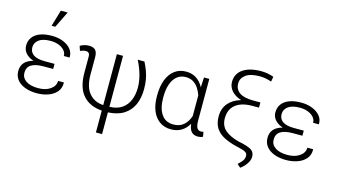

<svg xmlns="http://www.w3.org/2000/svg" viewBox="-104 -1163 3110 1762"><g transform="rotate(15 1451.0 -282.0)"><path d="M267.6 8.8Q203.1 8.8 154.3 -9.8Q105.5 -28.3 78.4 -62.7Q51.3 -97.2 51.3 -145Q51.3 -242.2 162.1 -271Q113.3 -287.1 86.9 -318.1Q60.5 -349.1 60.5 -388.2Q60.5 -435.5 85.4 -468.8Q110.4 -502 156.7 -519.3Q203.1 -536.6 267.6 -536.6Q326.7 -536.6 374 -517.8Q421.4 -499 448.7 -465.8Q476.1 -432.6 474.6 -388.7L473.6 -385.7H419.9Q419.9 -415.5 399.7 -438.7Q379.4 -461.9 345 -475.1Q310.5 -488.3 267.6 -488.3Q193.8 -488.3 156.7 -460.2Q119.6 -432.1 119.6 -388.7Q119.6 -343.8 154.8 -318.8Q189.9 -293.9 265.1 -293.9H356V-245.6H265.1Q188 -245.6 148.9 -220.9Q109.9 -196.3 109.9 -144Q109.9 -96.7 151.4 -68.1Q192.9 -39.6 267.6 -39.6Q338.4 -39.6 383.3 -71.5Q428.2 -103.5 428.2 -151.4H482.4L483.4 -148.4Q484.9 -97.7 455.6 -62.5Q426.3 -27.3 376.5 -9.3Q326.7 8.8 267.6 8.8ZM239.7 -624.5 285.6 -780.3H350.6L274.4 -624.5Z M885.7 215.8V8.3Q769 -0.5 705.1 -73.5Q641.1 -146.5 641.6 -289.6V-438Q641.6 -462.4 631.8 -472.4Q622.1 -482.4 604.5 -482.4Q590.8 -482.4 576.7 -478.5Q562.5 -474.6 550.8 -469.2L535.6 -513.2Q552.2 -523.9 574.5 -530.5Q596.7 -537.1 620.1 -537.1Q661.1 -537.1 680.7 -516.6Q700.2 -496.1 700.2 -448.7V-288.6Q699.7 -170.4 748.8 -110.4Q797.9 -50.3 882.8 -44.4L885.7 -45.4V-527.8H944.3V-44.4L947.3 -43.5Q1019 -46.4 1064.2 -78.6Q1109.4 -110.8 1130.4 -163.8Q1151.4 -216.8 1151.4 -282.2Q1150.4 -345.7 1132.3 -407.2Q1114.3 -468.8 1083.5 -528.3H1147.5Q1167 -490.2 1180.9 -453.1Q1194.8 -416 1202.4 -374.8Q1210 -333.5 1210 -282.7Q1210 -197.8 1181.4 -133.8Q1152.8 -69.8 1094 -32.5Q1035.2 4.9 944.3 9.3V215.8Z M1542 10.3Q1479 10.3 1433.6 -22Q1388.2 -54.2 1364.3 -112.3Q1340.3 -170.4 1340.3 -249.5V-259.8Q1340.3 -344.2 1364.3 -406.7Q1388.2 -469.2 1433.8 -503.7Q1479.5 -538.1 1543 -538.1Q1599.6 -538.1 1640.9 -510.7Q1682.1 -483.4 1708 -434.1L1713.4 -528.3H1763.7V-133.8Q1763.7 -82.5 1776.6 -62.3Q1789.6 -42 1813.5 -42Q1819.3 -42 1824.2 -42.7Q1829.1 -43.5 1837.4 -45.9L1845.7 -1Q1834.5 5.4 1823 7.8Q1811.5 10.3 1797.9 10.3Q1758.8 10.3 1737.1 -12.7Q1715.3 -35.6 1709.5 -87.9Q1683.6 -41.5 1641.6 -15.6Q1599.6 10.3 1542 10.3ZM1552.7 -38.6Q1611.3 -38.6 1648.9 -71.3Q1686.5 -104 1705.1 -159.7V-356Q1692.9 -393.1 1672.4 -423.3Q1651.9 -453.6 1622.3 -471.2Q1592.8 -488.8 1553.7 -488.8Q1502.4 -488.8 1468.3 -459.7Q1434.1 -430.7 1416.7 -379.2Q1399.4 -327.6 1399.4 -259.8V-249.5Q1399.4 -153.8 1437.7 -96.2Q1476.1 -38.6 1552.7 -38.6Z M2248 186 2216.3 158.2Q2240.7 136.2 2256.6 116Q2272.5 95.7 2272.5 66.9Q2272.5 44.9 2253.7 33Q2234.9 21 2190.9 11.2L2167.5 5.9Q2092.8 -12.2 2041 -39.6Q1989.3 -66.9 1962.4 -110.1Q1935.5 -153.3 1935.5 -219.2Q1935.5 -294.4 1978.3 -344.5Q2021 -394.5 2096.2 -416Q2036.6 -434.6 2004.2 -471.7Q1971.7 -508.8 1971.7 -555.7Q1971.7 -634.3 2034.7 -677.2Q2097.7 -720.2 2207 -720.2Q2237.8 -720.2 2269.8 -714.4Q2301.8 -708.5 2326.2 -698.7L2317.9 -651.4Q2289.6 -661.1 2262 -666.3Q2234.4 -671.4 2206.5 -671.4Q2118.7 -671.4 2074.5 -639.6Q2030.3 -607.9 2030.3 -557.6Q2030.3 -502 2073.2 -471.4Q2116.2 -440.9 2208 -440.9H2272.5V-391.6H2208Q2142.6 -391.6 2094.7 -372.3Q2046.9 -353 2020.8 -314.2Q1994.6 -275.4 1994.6 -217.3Q1994.6 -145 2042 -104.5Q2089.4 -64 2173.8 -42.5L2210.4 -34.7Q2252 -24.9 2278.1 -13.2Q2304.2 -1.5 2316.4 16.1Q2328.6 33.7 2328.6 61.5Q2328.1 85.9 2315.9 109.9Q2303.7 133.8 2285.2 153.8Q2266.6 173.8 2248 186Z M2635.7 8.8Q2571.3 8.8 2522.5 -9.8Q2473.6 -28.3 2446.5 -62.7Q2419.4 -97.2 2419.4 -145Q2419.4 -242.2 2530.3 -271Q2481.4 -287.1 2455.1 -318.1Q2428.7 -349.1 2428.7 -388.2Q2428.7 -435.5 2453.6 -468.8Q2478.5 -502 2524.9 -519.3Q2571.3 -536.6 2635.7 -536.6Q2694.8 -536.6 2742.2 -517.8Q2789.6 -499 2816.9 -465.8Q2844.2 -432.6 2842.8 -388.7L2841.8 -385.7H2788.1Q2788.1 -415.5 2767.8 -438.7Q2747.6 -461.9 2713.1 -475.1Q2678.7 -488.3 2635.7 -488.3Q2562 -488.3 2524.9 -460.2Q2487.8 -432.1 2487.8 -388.7Q2487.8 -343.8 2522.9 -318.8Q2558.1 -293.9 2633.3 -293.9H2724.1V-245.6H2633.3Q2556.2 -245.6 2517.1 -220.9Q2478 -196.3 2478 -144Q2478 -96.7 2519.5 -68.1Q2561 -39.6 2635.7 -39.6Q2706.5 -39.6 2751.5 -71.5Q2796.4 -103.5 2796.4 -151.4H2850.6L2851.6 -148.4Q2853 -97.7 2823.7 -62.5Q2794.4 -27.3 2744.6 -9.3Q2694.8 8.8 2635.7 8.8Z"/></g></svg>

Font: Roboto Slab LO Light
Style: Regular
Weight: 300
Designer: Google
Version: Version 2.000